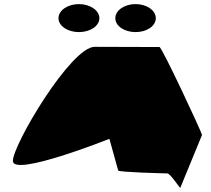

<svg xmlns="http://www.w3.org/2000/svg" viewBox="-20 -932 1032 939"><path d="M43 -145C43 -65 515 -253 515 -253L558 -98C559 -90 782 -84 798 -84C814 -84 862 -6 862 -14L968 -272C968 -282 772 -702 760 -702C760 -702 559 -703 443 -703C327 -703 43 -225 43 -145ZM266 -843C266 -805 311 -775 366 -775C421 -775 466 -805 466 -843C466 -881 421 -912 366 -912C311 -912 266 -881 266 -843ZM544 -843C544 -805 588 -775 643 -775C698 -775 742 -805 742 -843C742 -881 698 -912 643 -912C588 -912 544 -881 544 -843Z"/></svg>

Font: Ampere
Style: SuExt
Weight: 400
Version: Version 1